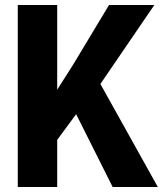

<svg xmlns="http://www.w3.org/2000/svg" viewBox="-20 -747 650 767"><path d="M190.5 -164 191.5 -362 273.5 -491 415.5 -727H596.5L371.5 -397.5L316.5 -334.5ZM51 0V-727H208.5V0ZM430 0 245.5 -368 354 -460 610.5 0Z"/></svg>

Font: Spline Sans Mono
Style: Bold
Weight: 700
Designer: Eben Sorkin, Mirko Velimirovic
Foundry: Sorkin Type
Version: Version 1.004